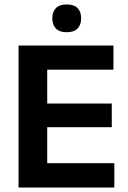

<svg xmlns="http://www.w3.org/2000/svg" viewBox="-20 -844 578 864"><path d="M63.5 0V-639H192.5V0ZM102 0V-109.5H494.5V0ZM138.5 -271.5V-378H483V-271.5ZM101.5 -530.5V-639H490.5V-530.5ZM280 -699Q248 -699 231.8 -715.5Q215.5 -732 215.5 -760.5V-763Q215.5 -791.5 231.8 -807.8Q248 -824 280 -824Q313 -824 329 -807.8Q345 -791.5 345 -763V-760.5Q345 -732 329 -715.5Q313 -699 280 -699Z"/></svg>

Font: Anek Latin SemiBold
Style: Regular
Weight: 600
Designer: Yesha Goshar
Foundry: Ek Type
Version: Version 1.003